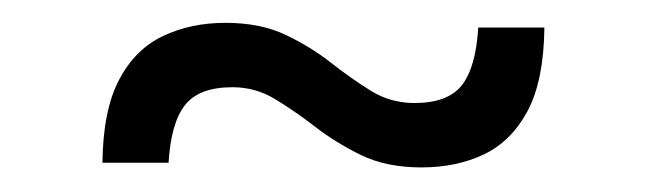

<svg xmlns="http://www.w3.org/2000/svg" viewBox="-20 -306 552 164"><path d="M67.5 -167Q68 -212 81.8 -238Q95.5 -264 119.2 -275.2Q143 -286.5 172.5 -286.5Q202.5 -286.5 224 -276.2Q245.5 -266 263 -252.2Q280.5 -238.5 297.2 -228.2Q314 -218 334 -218Q362.5 -218 374.5 -233.2Q386.5 -248.5 388.5 -282.5H445Q444.5 -237.5 430.8 -211.5Q417 -185.5 393.5 -174.2Q370 -163 340 -163Q310 -163 288.5 -173.5Q267 -184 249.5 -197.5Q232 -211 215.2 -221.2Q198.5 -231.5 178.5 -231.5Q150 -231.5 138 -216.2Q126 -201 124 -167Z"/></svg>

Font: Newsreader 16pt 16pt Medium
Style: Regular
Weight: 500
Version: Version 1.003